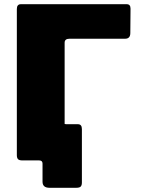

<svg xmlns="http://www.w3.org/2000/svg" viewBox="-20 -762 668 912"><path d="M215 130Q182 130 182 101V15Q182 0 166 0H102L279 -187Q279 -172 295 -172H350Q369 -172 369 -149V105Q369 118 363.5 124Q358 130 342 130ZM60 -719Q60 -742 79 -742H582Q600 -742 600 -721L599 -605Q599 -578 574 -578H310Q287 -578 287 -559V-29Q287 0 254 0H87Q71 0 65.5 -6Q60 -12 60 -25Z"/></svg>

Font: Libre Franklin Black
Style: Regular
Weight: 900
Designer: Pablo Impallari, Rodrigo Fuenzalida, Nhung Nguyen
Foundry: Impallari Type
Version: Version 3.000